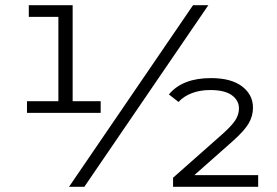

<svg xmlns="http://www.w3.org/2000/svg" viewBox="-20 -720 1069 740"><path d="M368 -330V-285H84V-330H205V-655H91V-700H260V-330ZM724 -700H783L305 0H246ZM975 -45V0H647V-35L837 -203Q874 -236 887.5 -257.5Q901 -279 901 -302Q901 -333 873.5 -353Q846 -373 790 -373Q751 -373 719.5 -361Q688 -349 668 -327L631 -356Q683 -419 793 -419Q871 -419 913 -387Q955 -355 955 -305Q955 -273 938.5 -244.5Q922 -216 877 -176L729 -45Z"/></svg>

Font: Idrija
Style: Regular
Weight: 400
Designer: Julieta Ulanovsky
Foundry: Julieta Ulanovsky
Version: Version 7.200